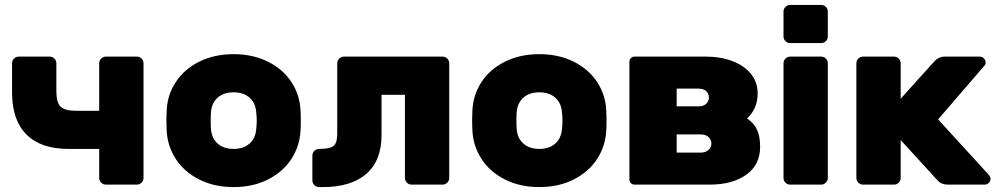

<svg xmlns="http://www.w3.org/2000/svg" viewBox="-20 -750 4048 780"><path d="M288 -300H383V-493Q383 -504 391 -512Q399 -520 410 -520H536Q547 -520 555 -512Q563 -504 563 -493V-27Q563 -16 555 -8Q547 0 536 0H410Q399 0 391 -8Q383 -16 383 -27V-145H258Q146 -145 87.5 -203.5Q29 -262 29 -374V-493Q29 -504 37 -512Q45 -520 56 -520H182Q193 -520 201 -512Q209 -504 209 -493V-379Q209 -334 226 -317Q243 -300 288 -300Z M656 0ZM929 10Q850 10 789 -21Q728 -52 694 -104.5Q660 -157 657 -221L656 -260L657 -298Q659 -362 693 -415Q727 -468 788.5 -499Q850 -530 929 -530Q1008 -530 1069.5 -499Q1131 -468 1165 -415Q1199 -362 1201 -298Q1202 -288 1202 -260Q1202 -231 1201 -221Q1198 -157 1164 -104.5Q1130 -52 1069 -21Q1008 10 929 10ZM1021 -226Q1023 -246 1023 -260Q1023 -274 1021 -294Q1018 -332 993.5 -353.5Q969 -375 929 -375Q889 -375 864.5 -353.5Q840 -332 837 -294Q836 -284 836 -260Q836 -236 837 -226Q840 -188 864.5 -166.5Q889 -145 929 -145Q969 -145 993.5 -166.5Q1018 -188 1021 -226Z M1530 -202Q1530 -97 1468 -43.5Q1406 10 1292 10H1276Q1265 10 1257 2Q1249 -6 1249 -17V-118Q1249 -129 1257 -137Q1265 -145 1276 -145Q1320 -145 1335 -157Q1350 -169 1350 -207V-493Q1350 -504 1358 -512Q1366 -520 1377 -520H1778Q1789 -520 1797 -512Q1805 -504 1805 -493V-27Q1805 -16 1797 -8Q1789 0 1778 0H1652Q1641 0 1633 -8Q1625 -16 1625 -27V-365H1530Z M1898 0ZM2171 10Q2092 10 2031 -21Q1970 -52 1936 -104.5Q1902 -157 1899 -221L1898 -260L1899 -298Q1901 -362 1935 -415Q1969 -468 2030.5 -499Q2092 -530 2171 -530Q2250 -530 2311.5 -499Q2373 -468 2407 -415Q2441 -362 2443 -298Q2444 -288 2444 -260Q2444 -231 2443 -221Q2440 -157 2406 -104.5Q2372 -52 2311 -21Q2250 10 2171 10ZM2263 -226Q2265 -246 2265 -260Q2265 -274 2263 -294Q2260 -332 2235.5 -353.5Q2211 -375 2171 -375Q2131 -375 2106.5 -353.5Q2082 -332 2079 -294Q2078 -284 2078 -260Q2078 -236 2079 -226Q2082 -188 2106.5 -166.5Q2131 -145 2171 -145Q2211 -145 2235.5 -166.5Q2260 -188 2263 -226Z M2537 -20V-500Q2537 -508 2543 -514Q2549 -520 2557 -520H2848Q2907 -520 2955 -502Q3003 -484 3030.5 -450Q3058 -416 3058 -371Q3058 -308 3015 -269Q3044 -249 3056 -222Q3068 -195 3068 -154Q3068 -80 3011.5 -40Q2955 0 2863 0H2557Q2549 0 2543 -6Q2537 -12 2537 -20ZM2729 -390V-318H2818Q2839 -318 2849.5 -329Q2860 -340 2860 -354Q2860 -368 2849.5 -379Q2839 -390 2818 -390ZM2826 -130Q2847 -130 2858.5 -141Q2870 -152 2870 -167Q2870 -182 2858.5 -193Q2847 -204 2826 -204H2729V-130Z M3163 0ZM3316 -575H3190Q3179 -575 3171 -583Q3163 -591 3163 -602V-703Q3163 -714 3171 -722Q3179 -730 3190 -730H3316Q3327 -730 3335 -722Q3343 -714 3343 -703V-602Q3343 -591 3335 -583Q3327 -575 3316 -575ZM3316 0H3190Q3179 0 3171 -8Q3163 -16 3163 -27V-493Q3163 -504 3171 -512Q3179 -520 3190 -520H3316Q3327 -520 3335 -512Q3343 -504 3343 -493V-27Q3343 -16 3335 -8Q3327 0 3316 0Z M3778 -503Q3795 -520 3817 -520H3960Q3970 -520 3977 -513Q3984 -506 3984 -496Q3984 -491 3982 -487Q3980 -483 3973 -476L3791 -265L3994 -43Q4004 -32 4004 -24Q4004 -14 3997 -7Q3990 0 3980 0H3830Q3804 0 3789 -17L3639 -181V-27Q3639 -16 3631 -8Q3623 0 3612 0H3486Q3475 0 3467 -8Q3459 -16 3459 -27V-493Q3459 -504 3467 -512Q3475 -520 3486 -520H3612Q3623 -520 3631 -512Q3639 -504 3639 -493V-349Z"/></svg>

Font: Hezaedrus
Style: Bold
Weight: 700
Designer: Hubert & Fischer
Foundry: Hubert & Fischer
Version: Version 1.10;September 3, 2019;FontCreator 11.5.0.2425 64-bi